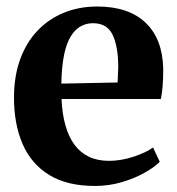

<svg xmlns="http://www.w3.org/2000/svg" viewBox="-20 -574 558 604"><path d="M279 11Q191 11 134.5 -23.8Q78 -58.5 51 -121.2Q24 -184 24 -266.5Q24 -333.5 43.2 -386.8Q62.5 -440 97.5 -477Q132.5 -514 180.5 -533.8Q228.5 -553.5 286 -553.5Q384.5 -553.5 438 -502.5Q491.5 -451.5 493.5 -357.5Q493.5 -325 491.5 -301.8Q489.5 -278.5 486 -262.5H173.5Q175.5 -216 185.8 -179.8Q196 -143.5 214.5 -118.5Q233 -93.5 260 -80.8Q287 -68 323 -68Q360.5 -68 400 -81Q439.5 -94 461.5 -110L482.5 -65Q466.5 -48.5 435.2 -30.8Q404 -13 363.2 -1Q322.5 11 279 11ZM173 -311 350 -314.5Q350.5 -326.5 351 -338.5Q351.5 -350.5 352 -362.5Q352 -427 334.5 -464Q317 -501 272.5 -501Q251.5 -501 233.8 -491.2Q216 -481.5 202.5 -459.5Q189 -437.5 181.5 -401Q174 -364.5 173 -311Z"/></svg>

Font: Merriweather 60pt
Style: Bold
Weight: 700
Version: Version 2.100